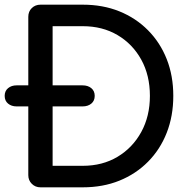

<svg xmlns="http://www.w3.org/2000/svg" viewBox="-21 -801 824 821"><path d="M50 -346Q28 -346 13.5 -358Q-1 -370 -1 -391Q-1 -412 13.5 -424Q28 -436 50 -436H332Q355 -436 369.5 -424Q384 -412 384 -391Q384 -370 369.5 -358Q355 -346 332 -346ZM152 0Q130 0 115 -15Q100 -30 100 -52V-729Q100 -752 115 -766.5Q130 -781 152 -781H333Q419 -781 489.5 -752.5Q560 -724 612 -671.5Q664 -619 692 -548Q720 -477 720 -391Q720 -305 692 -233.5Q664 -162 612 -109.5Q560 -57 489.5 -28.5Q419 0 333 0ZM204 -92H333Q417 -92 481.5 -130.5Q546 -169 583 -236.5Q620 -304 620 -391Q620 -479 583 -546Q546 -613 481.5 -651Q417 -689 333 -689H204Z"/></svg>

Font: Comfortaa
Style: Bold
Weight: 700
Designer: Johan Aakerlund
Foundry: Johan Aakerlund
Version: Version 3.104; ttfautohint (v1.8.1.43-b0c9)